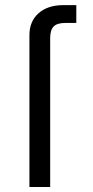

<svg xmlns="http://www.w3.org/2000/svg" viewBox="-20 -748 373 768"><path d="M97.7 0V-607.4Q97.7 -662.6 134.3 -695.1Q170.9 -727.5 233.4 -727.5H285.2V-656.2H241.2Q208.5 -656.2 194.6 -642.1Q180.7 -627.9 180.7 -594.7V0Z"/></svg>

Font: Inter Display
Style: Regular
Weight: 400
Designer: Rasmus Andersson
Foundry: rsms
Version: Version 4.000;git-37864ae